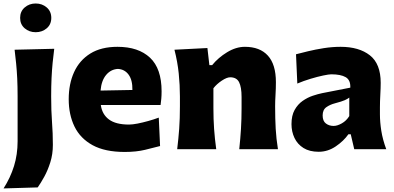

<svg xmlns="http://www.w3.org/2000/svg" viewBox="-32 -851 2248 1095"><path d="M82.8 -748.9Q82.8 -786 108.8 -808.5Q134.9 -831.1 171.4 -831.1Q208.4 -831.1 234.5 -808.5Q260.5 -786 260.5 -748.9Q260.5 -711.9 234.5 -689.6Q208.4 -667.3 171.4 -667.3Q134.9 -667.3 108.8 -689.6Q82.8 -711.9 82.8 -748.9ZM-11.7 223.6Q27.3 162.6 47.9 96.2Q68.4 29.8 68.4 -44.9V-300.8Q68.4 -358.9 66.2 -403.8Q64 -448.7 60.1 -488Q56.2 -527.3 51.3 -567.4L277.3 -572.8Q272 -532.2 268.1 -492.2Q264.2 -452.1 262 -406Q259.8 -359.9 259.8 -300.8Q259.8 -218.3 264.6 -155Q269.5 -91.8 269.5 -24.9Q269.5 28.3 255.1 74.2Q240.7 120.1 220.7 156.5Q200.7 192.9 183.1 217.8Z M679.2 15.6Q566.9 15.6 496.3 -22.9Q425.8 -61.5 392.8 -129.4Q359.9 -197.3 359.9 -285.2Q359.9 -372.6 390.6 -439.9Q421.4 -507.3 483.2 -545.7Q544.9 -584 638.2 -584Q757.3 -584 823.5 -522Q889.6 -460 889.6 -330.1Q889.6 -306.2 887.9 -288.1Q886.2 -270 883.8 -252H543Q550.3 -198.7 589.4 -169.7Q628.4 -140.6 703.6 -140.6Q723.1 -140.6 752.2 -146.2Q781.2 -151.9 813.5 -160.9Q845.7 -169.9 873.5 -180.2L880.9 -18.1Q845.2 -8.8 795.4 3.4Q745.6 15.6 679.2 15.6ZM723.1 -337.9Q724.1 -394.5 701.4 -425.3Q678.7 -456.1 640.1 -458Q600.1 -455.6 573.2 -423.6Q546.4 -391.6 541.5 -334.5Z M978.5 0Q985.8 -60.1 990 -116.9Q994.1 -173.8 994.1 -244.6V-300.8Q994.1 -366.2 987.3 -432.4Q980.5 -498.5 962.9 -567.4L1150.9 -577.1L1162.1 -479.5H1177.7Q1212.9 -522.5 1263.4 -553.2Q1314 -584 1364.7 -584Q1450.2 -584 1495.8 -533.7Q1541.5 -483.4 1541.5 -382.3Q1541.5 -345.2 1539.3 -310.1Q1537.1 -274.9 1537.1 -244.6Q1537.1 -173.8 1540.3 -116.9Q1543.5 -60.1 1553.2 0H1332.5Q1338.9 -60.1 1342.3 -115.7Q1345.7 -171.4 1345.7 -233.9V-297.9Q1345.7 -354.5 1331.5 -382.3Q1317.4 -410.2 1280.8 -410.2Q1261.7 -410.2 1232.9 -391.1Q1204.1 -372.1 1185.1 -347.7V-233.9Q1185.1 -171.4 1189 -115.7Q1192.9 -60.1 1201.2 0Z M1785.6 14.6Q1733.4 14.6 1699 -6.8Q1664.6 -28.3 1647.5 -64.2Q1630.4 -100.1 1630.4 -143.1Q1630.4 -191.9 1648.2 -223.9Q1666 -255.9 1693.8 -275.4Q1721.7 -294.9 1751.7 -304.9Q1781.7 -314.9 1805.7 -319.8L1965.8 -351.1Q1967.8 -394.5 1939.5 -410.9Q1911.1 -427.2 1857.4 -427.2Q1843.8 -427.2 1811.3 -420.4Q1778.8 -413.6 1739 -401.6Q1699.2 -389.6 1663.6 -374.5L1656.2 -541.5Q1684.1 -548.8 1725.3 -558.8Q1766.6 -568.8 1814.7 -576.4Q1862.8 -584 1910.6 -584Q2015.6 -584 2077.4 -535.6Q2139.2 -487.3 2139.2 -378.4Q2139.2 -350.6 2137 -310.8Q2134.8 -271 2134.8 -240.2V-198.7Q2134.8 -154.8 2142.6 -105Q2150.4 -55.2 2170.9 0H1988.3L1968.3 -85.4H1955.1Q1928.2 -46.9 1882.8 -16.1Q1837.4 14.6 1785.6 14.6ZM1870.6 -132.8Q1891.6 -132.8 1917.5 -147.5Q1943.4 -162.1 1960 -189V-294.4Q1950.7 -287.1 1934.6 -279.8Q1918.5 -272.5 1877.9 -261.7Q1851.1 -254.9 1829.6 -240Q1808.1 -225.1 1808.1 -192.9Q1808.1 -160.6 1826.7 -146.7Q1845.2 -132.8 1870.6 -132.8Z"/></svg>

Font: Pinar DS4 ExtraBold
Style: Regular
Weight: 800
Designer: Amin Abedi
Version: Version 3.000